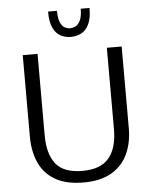

<svg xmlns="http://www.w3.org/2000/svg" viewBox="-61 -987 833 1047"><g transform="rotate(-5 355.0 -463.5)"><path d="M354 9.8Q258.3 9.8 198.5 -25.4Q138.7 -60.5 111.1 -122.6Q83.5 -184.6 83.5 -264.6V-710.9H164.6V-265.6Q164.6 -162.1 208 -107.9Q251.5 -53.7 354 -53.7Q453.1 -53.7 498.5 -107.9Q543.9 -162.1 543.9 -265.1V-710.9H625V-263.2Q625 -185.5 596.9 -123.8Q568.8 -62 509 -26.1Q449.2 9.8 354 9.8ZM354 -787.1Q323.2 -787.1 297.6 -800.8Q272 -814.5 256.8 -846.9Q241.7 -879.4 241.7 -935.5H290.5Q290.5 -895 299.8 -873Q309.1 -851.1 323.7 -842.8Q338.4 -834.5 354 -834.5Q369.6 -834.5 385 -842.8Q400.4 -851.1 410.4 -873Q420.4 -895 420.4 -935.5H468.8Q468.8 -879.4 453.1 -846.9Q437.5 -814.5 411.6 -800.8Q385.7 -787.1 354 -787.1Z"/></g></svg>

Font: Comme Light
Style: Regular
Weight: 300
Version: Version 1.000;gftools[0.9.27]